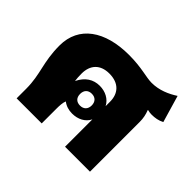

<svg xmlns="http://www.w3.org/2000/svg" viewBox="-134 -806 1007 1007"><g transform="rotate(45 369.0 -303.0)"><path d="M84 0H270V-108C270 -131 271 -155 278 -171C297 -156 321 -149 346 -149C389 -149 426 -168 443 -203V0H628V-369C628 -396 623 -420 614 -442L615 -444C626 -441 637 -440 645 -440C669 -440 694 -444 716 -456L672 -606C632 -580 583 -558 527 -558C485 -558 436 -578 340 -578C162 -578 47 -498 47 -355C47 -231 84 -179 84 -71ZM233 -333C233 -395 268 -436 336 -436C409 -436 443 -393 443 -334V-301C425 -336 388 -355 346 -355C299 -355 261 -331 237 -282H236C234 -297 233 -313 233 -333ZM346 -208C319 -208 303 -224 303 -252C303 -279 319 -296 346 -296C373 -296 389 -279 389 -252C389 -225 373 -208 346 -208Z"/></g></svg>

Font: Noto Sans Thai Looped Black
Style: Regular
Weight: 900
Designer: Sasikarn Vongin, Ben Mitchell
Foundry: The Fontpad Ltd
Version: Version 1.001